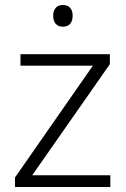

<svg xmlns="http://www.w3.org/2000/svg" viewBox="-20 -749 503 769"><path d="M232 -729C207 -729 193 -713 193 -686C193 -658 207 -642 232 -642C257 -642 271 -658 271 -686C271 -713 257 -729 232 -729ZM422 0V-47H109L420 -492V-532H62V-486H352L40 -38V0Z"/></svg>

Font: Noto Sans Malayalam Light
Style: Regular
Weight: 300
Designer: Jelle Bosma - Monotype Design Team
Foundry: Monotype Imaging Inc.
Version: Version 2.104